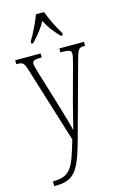

<svg xmlns="http://www.w3.org/2000/svg" viewBox="-147 -828 720 1130"><g transform="rotate(-15 212.5 -263.5)"><path d="M123 -619V-606H135C169 -644 196 -673 220 -719C242 -673 267 -644 302 -606H315V-619C291 -657 260 -721 243 -766H194C178 -721 146 -657 123 -619ZM36 210V239H39C150 239 187 204 237 23L361 -430C380 -502 385 -512 420 -512H425V-536H275V-512H290C335 -511 341 -503 341 -487C341 -471 334 -447 327 -420L268 -202C253 -139 238 -87 230 -50C222 -85 204 -148 180 -227L122 -417C112 -451 104 -476 104 -488C104 -505 114 -512 158 -512H161V-536H6V-512H8C50 -512 53 -506 70 -451L210 1C163 159 148 210 36 210Z"/></g></svg>

Font: Noto Serif Thai ExtraCondensed ExtraLight
Style: Regular
Weight: 200
Width: 2
Designer: Monotype Design Team
Foundry: Monotype Imaging Inc.
Version: Version 2.002